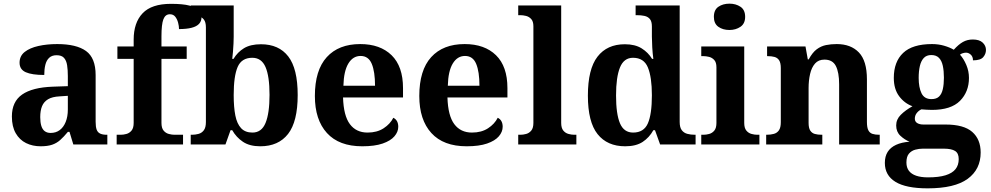

<svg xmlns="http://www.w3.org/2000/svg" viewBox="-20 -790 5417 1050"><path d="M202 10Q158 10 122.5 -7.5Q87 -25 66 -61.4Q45 -97.7 45 -153Q45 -234 101 -273Q157 -312 269 -316L351 -318.8V-374Q351 -407.6 347 -433.3Q343 -459 330 -473.5Q317 -488 289.5 -488Q264 -488 249 -474Q234 -460 228 -435.5Q222 -411 222 -380Q155 -380 121 -395Q87 -410 87 -447Q87 -483.8 115 -505.9Q143 -528 189.9 -538.5Q236.8 -549 292.8 -549Q398 -549 450.5 -511Q503 -473 503 -379.4V-124.1Q503 -96.6 508.5 -81.3Q514 -66 527.7 -59.5Q541.4 -53 563 -53H567V0H381L360 -69H351.4Q329 -42 309.5 -24.5Q290 -7 265 1.5Q240 10 202 10ZM256.8 -63Q286 -63 306.8 -78.7Q327.7 -94.3 339.3 -123.3Q351 -152.3 351 -191V-266L306 -263Q266 -261 242.9 -247.3Q219.9 -233.5 209.9 -209.3Q200 -185.1 200 -149.4Q200 -121 206 -101.5Q212 -82 224.8 -72.5Q237.6 -63 256.8 -63Z M618 0V-53H640Q655 -53 671.5 -57.5Q688 -62 699.5 -76Q711 -90 711 -118V-468H622V-536H711V-573Q711 -666 760 -717.5Q809 -769 915 -769Q980 -769 1016 -759.5Q1052 -750 1067 -733.5Q1082 -717 1082 -696Q1082 -674 1068.5 -659.5Q1055 -645 1027.5 -638Q1000 -631 959 -631Q959 -647 954 -666Q949 -685 938.5 -698.5Q928 -712 909 -712Q884 -712 873.5 -684.5Q863 -657 863 -591V-536H1001V-468H863V-118Q863 -90 874.5 -76Q886 -62 903 -57.5Q920 -53 934 -53H981V0Z M1403.4 10Q1345.3 10 1308.7 -14.5Q1272.1 -39 1250 -78H1240.8L1213 0H1023V-53H1029.7Q1049 -53 1066.5 -58Q1084 -63 1095 -78Q1106 -92.9 1106 -122.8V-640.1Q1106 -669 1095 -683Q1084 -697 1066.5 -702Q1049 -707 1027 -707H1023V-760H1258V-589Q1258 -574.4 1257 -551.7Q1256 -529 1254 -506Q1252 -483 1250 -468H1257Q1279 -505 1314.5 -526.5Q1350.1 -548 1407.3 -548Q1505 -548 1556.5 -481.3Q1608 -414.7 1608 -270.3Q1608 -125 1555.4 -57.5Q1502.7 10 1403.4 10ZM1360.5 -65Q1410.7 -65 1432.3 -117.9Q1454 -170.8 1454 -271Q1454 -373 1432 -423.5Q1410 -474 1359.8 -474Q1301.4 -474 1279.7 -424Q1258 -374 1258 -270.3Q1258 -204 1267 -158.5Q1276 -113 1298.5 -89Q1321 -65 1360.5 -65Z M1961 10Q1834 10 1768 -62.5Q1702 -135 1702 -265Q1702 -406 1767 -477.5Q1832 -549 1950 -549Q2059 -549 2121.5 -488Q2184 -427 2184 -308V-257H1856Q1859 -157 1893.5 -111Q1928 -65 1990 -65Q2042 -65 2078 -88.5Q2114 -112 2131 -146Q2145 -139 2151.5 -126.5Q2158 -114 2158 -97Q2158 -69 2137 -44.5Q2116 -20 2072.5 -5Q2029 10 1961 10ZM2031 -321Q2031 -398 2013 -441Q1995 -484 1952 -484Q1910 -484 1885 -442.5Q1860 -401 1858 -321Z M2532 10Q2405 10 2339 -62.5Q2273 -135 2273 -265Q2273 -406 2338 -477.5Q2403 -549 2521 -549Q2630 -549 2692.5 -488Q2755 -427 2755 -308V-257H2427Q2430 -157 2464.5 -111Q2499 -65 2561 -65Q2613 -65 2649 -88.5Q2685 -112 2702 -146Q2716 -139 2722.5 -126.5Q2729 -114 2729 -97Q2729 -69 2708 -44.5Q2687 -20 2643.5 -5Q2600 10 2532 10ZM2602 -321Q2602 -398 2584 -441Q2566 -484 2523 -484Q2481 -484 2456 -442.5Q2431 -401 2429 -321Z M2814 0V-53H2826Q2841 -53 2857.5 -57.5Q2874 -62 2885.5 -76Q2897 -90 2897 -118V-646Q2897 -673 2885 -686Q2873 -699 2856.5 -703Q2840 -707 2826 -707H2814V-760H3049V-118Q3049 -90 3060.5 -76Q3072 -62 3089 -57.5Q3106 -53 3120 -53H3132V0Z M3399 10Q3301 10 3248 -56.5Q3195 -123 3195 -267Q3195 -412 3247.5 -480Q3300 -548 3397 -548Q3453 -548 3489 -525.5Q3525 -503 3546 -468H3553Q3549 -496.5 3547 -531.2Q3545 -566 3545 -590V-645Q3545 -673 3534 -686Q3523 -699 3504.5 -703Q3486 -707 3464 -707H3456V-760H3697V-123Q3697 -93 3708.5 -78Q3720 -63 3738.8 -58Q3757.6 -53 3780 -53H3784V0H3590L3562 -78H3553Q3531 -38 3494.7 -14Q3458.4 10 3399 10ZM3442.3 -65Q3501 -65 3523 -115.3Q3545 -165.6 3545 -269Q3545 -368.2 3523.1 -421.1Q3501.3 -474 3441.7 -474Q3392 -474 3370.5 -421.1Q3349 -368.1 3349 -268Q3349 -166.5 3370.4 -115.8Q3391.9 -65 3442.3 -65Z M3815 0V-53H3827Q3842 -53 3858.5 -57.5Q3875 -62 3886.5 -75.9Q3898 -89.8 3898 -117.7V-422Q3898 -448.9 3886 -462Q3874 -475 3857.5 -479Q3841 -483 3827 -483H3815V-536H4050V-118Q4050 -90 4061.5 -76Q4073 -62 4090 -57.5Q4107 -53 4121 -53H4133V0ZM3969.1 -626Q3933 -626 3908.5 -643.5Q3884 -661 3884 -698Q3884 -736 3908.7 -753Q3933.5 -770 3969.5 -770Q4004 -770 4029.5 -753Q4055 -736 4055 -698Q4055 -661 4029.4 -643.5Q4003.8 -626 3969.1 -626Z M4170 0V-53H4172Q4195 -53 4212.5 -58Q4230 -63 4240 -77.7Q4250 -92.4 4250 -121.8V-417.6Q4250 -446 4241 -460Q4232 -474 4216 -478.5Q4200 -483 4178 -483H4175V-536H4385L4397.7 -465H4402.5Q4423 -503 4446.5 -520.5Q4470 -538 4497.3 -543.5Q4524.7 -549 4555.9 -549Q4633 -549 4677 -503.2Q4721 -457.4 4721 -356V-123.5Q4721 -93 4728.5 -78Q4736 -63 4751 -58Q4766 -53 4788 -53H4791V0H4569V-329Q4569 -394 4551.1 -429Q4533.3 -464 4488.8 -464Q4456 -464 4437.2 -442.5Q4418.3 -420.9 4410.2 -385.5Q4402 -350.1 4402 -309V-118Q4402 -90 4411 -76Q4420 -62 4436 -57.5Q4452 -53 4474 -53H4477V0Z M5053 240Q4935 240 4877 204.5Q4819 169 4819 101Q4819 65 4834.5 40.5Q4850 16 4880.5 2Q4911 -12 4954 -15Q4927 -26 4904 -47.5Q4881 -69 4881 -104Q4881 -137 4906 -162Q4931 -187 4970 -209Q4926 -225 4897 -264Q4868 -303 4868 -364Q4868 -452 4919 -500.5Q4970 -549 5077 -549Q5112 -549 5143 -540Q5174 -531 5196 -518Q5222 -547 5246 -560.5Q5270 -574 5300 -574Q5336 -574 5354 -557Q5372 -540 5372 -517Q5372 -495 5357 -477.5Q5342 -460 5301 -460Q5301 -480 5289 -491Q5277 -502 5263 -502Q5255 -502 5245 -499Q5235 -496 5230 -491Q5250 -469 5264.5 -435Q5279 -401 5279 -364Q5279 -288 5230 -238.5Q5181 -189 5077 -189Q5066 -189 5047 -190Q5028 -191 5019 -192Q5005 -186 4994 -172.5Q4983 -159 4983 -141Q4983 -125 4996 -117Q5009 -109 5030 -109H5151Q5251 -109 5297 -68.5Q5343 -28 5343 44Q5343 136 5272 188Q5201 240 5053 240ZM5055 180Q5114 180 5151 168.5Q5188 157 5205.5 135Q5223 113 5223 80Q5223 48 5203 35.5Q5183 23 5142 23H5026Q5006 23 4985.5 28.5Q4965 34 4951 50Q4937 66 4937 99Q4937 126 4950.5 144Q4964 162 4990.5 171Q5017 180 5055 180ZM5074 -248Q5101 -248 5115.5 -262Q5130 -276 5136 -302.5Q5142 -329 5142 -365Q5142 -402 5136 -430Q5130 -458 5115 -473.5Q5100 -489 5073 -489Q5047 -489 5032 -473Q5017 -457 5010.5 -429Q5004 -401 5004 -364Q5004 -312 5019.5 -280Q5035 -248 5074 -248Z"/></svg>

Font: Noto Serif Gujarati
Style: Regular
Weight: 400
Designer: Universal Thirst, Indian Type Foundry and the Monotype Design Team
Foundry: Monotype Imaging Inc.
Version: Version 2.102